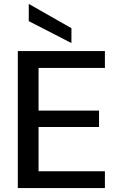

<svg xmlns="http://www.w3.org/2000/svg" viewBox="-20 -961 611 981"><path d="M71 0V-700H516V-614H177V-396H486V-312H177V-86H516V0ZM345 -741 127 -853V-941L345 -817Z"/></svg>

Font: DeepMind Sans Medium
Style: Regular
Weight: 500
Designer: Jonny Pinhorn / Modifications: Colophon Foundry
Foundry: Colophon Foundry
Version: Version 1.002; ttfautohint (v1.8.2)